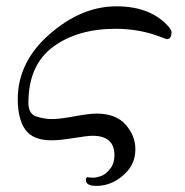

<svg xmlns="http://www.w3.org/2000/svg" viewBox="-20 -448 593 617"><path d="M277.3 -11.7Q261.7 -11.7 216.8 -4.4Q171.9 2.9 145.5 2.9Q85.9 2.9 61.5 -31.2Q37.1 -65.4 37.1 -128.9Q37.1 -249 139.6 -338.4Q242.2 -427.7 354 -427.7Q465.8 -427.7 523.4 -360.4Q531.2 -350.6 531.2 -345.7Q531.2 -322.3 516.6 -322.3Q514.6 -322.3 492.7 -330.6Q426.8 -355.5 351.6 -355.5Q228.5 -355.5 149.9 -296.9Q71.3 -238.3 71.3 -117.2Q71.3 -82 96.7 -73.7Q122.1 -65.4 147 -65.4Q171.9 -65.4 219.2 -74.2Q266.6 -83 290 -83Q352.5 -83 383.8 -47.4Q415 -11.7 415 30.8Q415 73.2 389.6 101.6Q346.7 149.4 289.1 149.4Q255.9 149.4 255.9 129.9Q255.9 125 259.8 121.1Q269.5 123 279.3 123Q289.1 123 303.7 118.2Q318.4 113.3 333 95.7Q347.7 78.1 347.7 50.8Q347.7 -11.7 277.3 -11.7Z"/></svg>

Font: CrimsonText-Roman
Style: Roman
Weight: 400
Version: Version 0.13